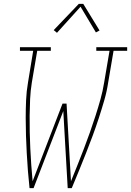

<svg xmlns="http://www.w3.org/2000/svg" viewBox="-20 -981 683 1001"><path d="M134 0Q129 -45 125.5 -90.5Q122 -136 119.5 -182Q117 -228 115.5 -273.5Q114 -319 114 -365.5Q114 -412 116 -458.5Q118 -505 126 -551L153 -716H84V-735H245V-716H174L146 -551Q139 -508 137 -464.5Q135 -421 134.5 -378Q134 -335 135 -292Q136 -249 138 -206.5Q140 -164 143 -121Q146 -78 150 -36L306 -441H327L350 -36Q367 -78 384 -120.5Q401 -163 417.5 -206Q434 -249 449 -291.5Q464 -334 478 -377.5Q492 -421 504 -464Q516 -507 523 -551L551 -716H482V-735H643V-716H572L544 -551Q537 -504 523.5 -457.5Q510 -411 495 -365Q480 -319 463 -273Q446 -227 428 -181.5Q410 -136 391.5 -90.5Q373 -45 354 0H333L310 -402L155 0ZM277 -810 260 -824 391 -961H414L499 -822L480 -812L400 -946Z"/></svg>

Font: Iosevka Curly Slab ThExObl
Style: Regular
Weight: 100
Width: 7
Italic angle: -9°
Monospace: yes
Designer: Belleve Invis
Foundry: Belleve Invis
Version: Version 11.1.0; ttfautohint (v1.8.3)